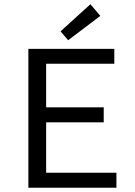

<svg xmlns="http://www.w3.org/2000/svg" viewBox="-20 -887 640 907"><path d="M114 0V-656H520V-586H198V-380H470V-309H198V-71H530V0ZM302 -697 266 -739 407 -867 454 -812Z"/></svg>

Font: Source Code Pro
Style: Regular
Weight: 400
Monospace: yes
Designer: Paul D. Hunt, Teo Tuominen
Foundry: Adobe Systems Incorporated
Version: Version 2.030;PS 1.000;hotconv 16.6.51;makeotf.lib2.5.65220